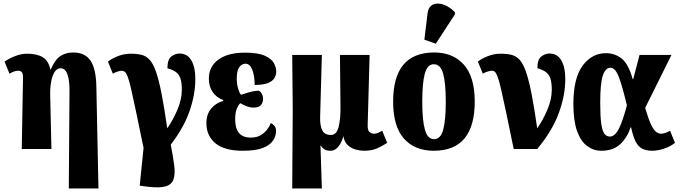

<svg xmlns="http://www.w3.org/2000/svg" viewBox="-20 -849 3876 1094"><path d="M372 225 376 -325Q377 -389 364.5 -424.5Q352 -460 325 -460Q304 -460 290.5 -438Q277 -416 271 -381Q265 -346 266 -306L273 0H104L111 -403Q112 -426 105.5 -436Q99 -446 84 -446Q62 -446 34 -429L6 -498Q35 -518 69 -530.5Q103 -543 134 -543Q191 -543 223.5 -523Q256 -503 267 -454H270Q293 -509 324 -529.5Q355 -550 397 -550Q464 -550 495.5 -504Q527 -458 529 -357L541 225Z M822 215 776 209 798 -6Q772 -132 755 -213.5Q738 -295 727 -342.5Q716 -390 707.5 -412Q699 -434 691 -440Q683 -446 673 -446Q666 -446 651 -441.5Q636 -437 623 -429L595 -498Q616 -515 651.5 -529Q687 -543 725 -543Q760 -543 786.5 -536.5Q813 -530 833 -508Q853 -486 869 -440Q885 -394 900.5 -315.5Q916 -237 933 -118Q966 -165 991 -224Q1016 -283 1016 -337Q1016 -380 1007.5 -403.5Q999 -427 981 -439.5Q963 -452 934 -460Q934 -510 956 -527Q978 -544 1003 -544Q1047 -544 1070 -505.5Q1093 -467 1093 -398Q1093 -311 1060 -216Q1027 -121 953 -25Q966 43 972.5 92Q979 141 969 171.5Q959 202 925 212.5Q891 223 822 215Z M1364 10Q1259 10 1207.5 -32.5Q1156 -75 1156 -148Q1156 -197 1182.5 -229.5Q1209 -262 1252 -274V-279Q1215 -292 1192.5 -323.5Q1170 -355 1170 -401Q1170 -470 1224.5 -509.5Q1279 -549 1376 -549Q1449 -549 1487.5 -532Q1526 -515 1540 -490.5Q1554 -466 1554 -441Q1554 -423 1544.5 -405.5Q1535 -388 1508.5 -376.5Q1482 -365 1431 -365Q1431 -417 1417.5 -451.5Q1404 -486 1379 -486Q1358 -486 1343.5 -466.5Q1329 -447 1329 -401Q1329 -373 1336 -347Q1343 -321 1353 -309Q1370 -315 1400.5 -323.5Q1431 -332 1456 -332Q1468 -324 1473.5 -311.5Q1479 -299 1479 -286Q1479 -264 1466.5 -250Q1454 -236 1425 -236Q1404 -236 1384.5 -244Q1365 -252 1349 -261Q1339 -252 1329.5 -230.5Q1320 -209 1320 -168Q1320 -65 1409 -65Q1444 -65 1467 -79.5Q1490 -94 1504 -113.5Q1518 -133 1523 -148Q1534 -143 1543.5 -132Q1553 -121 1553 -102Q1553 -75 1536.5 -49Q1520 -23 1479 -6.5Q1438 10 1364 10Z M1645 225 1648 -225 1645 -536H1814L1804 -180Q1803 -134 1816 -107Q1829 -80 1866 -80Q1898 -80 1909.5 -126.5Q1921 -173 1920 -240L1917 -536H2086L2075 -137Q2074 -107 2085 -97Q2096 -87 2112 -87Q2123 -87 2136.5 -93Q2150 -99 2158 -104L2186 -35Q2160 -18 2129.5 -4Q2099 10 2054 10Q2032 10 2006.5 3Q1981 -4 1961.5 -22Q1942 -40 1937 -72H1936Q1932 -54 1922 -35Q1912 -16 1897.5 -3Q1883 10 1863 10Q1843 10 1830.5 3Q1818 -4 1808 -19H1806L1814 225Z M2451 10Q2343 10 2281.5 -59.5Q2220 -129 2220 -270Q2220 -550 2454 -550Q2561 -550 2623 -480.5Q2685 -411 2685 -270Q2685 10 2451 10ZM2453 -56Q2491 -56 2505.5 -110.5Q2520 -165 2520 -270Q2520 -376 2505 -429.5Q2490 -483 2452 -483Q2415 -483 2400.5 -429.5Q2386 -376 2386 -270Q2386 -165 2401 -110.5Q2416 -56 2453 -56ZM2463 -600 2398 -623 2416 -772Q2420 -804 2437.5 -817Q2455 -830 2479 -828.5Q2503 -827 2528 -813.5Q2553 -800 2572 -779V-767Z M2907 0Q2881 -128 2863.5 -210.5Q2846 -293 2835 -341Q2824 -389 2815.5 -411.5Q2807 -434 2799.5 -440Q2792 -446 2781 -446Q2774 -446 2759 -441.5Q2744 -437 2731 -429L2703 -498Q2724 -515 2759.5 -529Q2795 -543 2833 -543Q2868 -543 2894.5 -536.5Q2921 -530 2941 -508Q2961 -486 2977 -440Q2993 -394 3008.5 -315.5Q3024 -237 3041 -118Q3074 -165 3099 -224Q3124 -283 3124 -337Q3124 -380 3115.5 -403.5Q3107 -427 3089 -439.5Q3071 -452 3042 -460Q3042 -510 3064 -527Q3086 -544 3111 -544Q3155 -544 3178 -505.5Q3201 -467 3201 -398Q3201 -305 3163.5 -203.5Q3126 -102 3041 0Z M3406 10Q3362 10 3325.5 -17Q3289 -44 3268 -102.5Q3247 -161 3247 -257Q3247 -403 3299.5 -474.5Q3352 -546 3433 -546Q3483 -546 3522 -515.5Q3561 -485 3585 -398H3588L3624 -536H3806L3656 -234Q3675 -170 3690 -138.5Q3705 -107 3719.5 -97Q3734 -87 3748 -87Q3755 -87 3768.5 -91Q3782 -95 3798 -104L3826 -35Q3798 -13 3762 -1.5Q3726 10 3697 10Q3663 10 3640 -1.5Q3617 -13 3602 -42Q3587 -71 3576 -123H3573Q3554 -65 3514 -27.5Q3474 10 3406 10ZM3455 -71Q3484 -71 3506.5 -116Q3529 -161 3552 -249Q3528 -350 3507.5 -406.5Q3487 -463 3458 -463Q3430 -463 3415 -419Q3400 -375 3400 -264Q3400 -186 3406 -144Q3412 -102 3424 -86.5Q3436 -71 3455 -71Z"/></svg>

Font: Noto Serif ExtraCondensed Black
Style: Regular
Weight: 900
Width: 2
Designer: Monotype Design Team
Foundry: Monotype Imaging Inc.
Version: Version 2.015; ttfautohint (v1.8.4.7-5d5b)